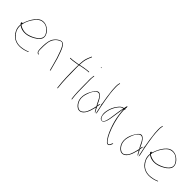

<svg xmlns="http://www.w3.org/2000/svg" viewBox="195 -1937 3283 3283"><g transform="rotate(45 1836.5 -295.0)"><path d="M44 -281C39 -271 50 -258 60 -248V-239H59C55 -181 64 -149 85 -107C128 -19 218 45 350 29C390 24 422 16 448 6C460 1 473 -4 485 -8C486 -8 488 -10 489 -16V-17C490 -18 487 -16 488 -17H480L444 -3C419 7 385 13 347 18C266 29 195 4 151 -37C108 -78 70 -136 70 -217V-240L88 -227C117 -209 150 -197 195 -194C254 -190 310 -209 353 -229C411 -257 469 -293 494 -348C513 -401 487 -453 456 -487C428 -517 393 -544 351 -555C263 -576 210 -534 166 -480C129 -435 92 -364 72 -299L67 -286L55 -291C50 -293 48 -292 44 -283ZM72 -256 76 -271V-268H80V-273H76C91 -348 134 -423 174 -473C205 -511 239 -542 292 -548C366 -557 414 -518 447 -480C470 -454 505 -408 483 -354C469 -320 438 -293 410 -275C372 -249 326 -229 275 -215C196 -193 118 -220 73 -255ZM494 -347Z M588 -202C588 -161 593 -125 608 -113C616 -105 625 -102 629 -102H637C641 -102 642 -104 642 -108C642 -112 641 -113 637 -113H628C596 -124 600 -173 600 -202C600 -248 599 -289 605 -332C613 -418 656 -487 721 -519C739 -530 769 -545 793 -521L792 -522C806 -513 817 -497 828 -477C840 -454 852 -427 863 -397C896 -311 912 -259 941 -149L967 -51C968 -47 969 -47 971 -47C974 -48 979 -52 978 -55L952 -151C923 -263 909 -313 875 -400C855 -452 832 -507 800 -530C770 -550 749 -545 715 -528C683 -510 655 -485 634 -454C602 -410 591 -342 588 -265ZM715 -528ZM721 -519Z M1063 -442C1063 -439 1066 -436 1068 -436H1076C1129 -436 1182 -449 1235 -456L1250 -458L1248 -442C1247 -425 1247 -408 1247 -388C1247 -237 1250 -64 1268 63L1269 72C1271 79 1283 78 1281 72L1279 62V61C1263 -70 1259 -237 1259 -388C1259 -410 1258 -432 1259 -452V-461C1286 -470 1316 -475 1346 -480C1376 -485 1420 -494 1450 -494H1459C1463 -494 1465 -495 1465 -498C1465 -503 1463 -505 1459 -505H1450C1445 -505 1431 -504 1410 -501C1367 -497 1316 -487 1277 -478L1261 -474V-490C1261 -497 1262 -503 1263 -511C1267 -583 1278 -614 1300 -671L1318 -713C1320 -720 1309 -723 1307 -717L1289 -675C1265 -617 1255 -586 1251 -510C1250 -499 1249 -484 1248 -472V-470H1246C1234 -469 1225 -467 1213 -464H1211C1170 -458 1118 -448 1075 -448H1068C1065 -448 1063 -445 1063 -442ZM1259 -450H1260ZM1263 -511ZM1268 -464ZM1269 72ZM1307 -717V-718Z M1549 -702C1549 -699 1553 -695 1558 -695C1563 -695 1563 -695 1563 -700C1563 -703 1558 -709 1555 -709C1551 -709 1549 -707 1549 -702ZM1558 -378 1559 -377V-302C1559 -275 1559 -246 1560 -216L1562 -123C1563 -83 1570 -6 1574 25L1577 36C1582 41 1588 42 1588 33L1585 23V22C1572 -71 1571 -196 1571 -302C1571 -329 1570 -353 1570 -377C1568 -422 1569 -470 1577 -508C1577 -509 1577 -510 1575 -513C1566 -525 1564 -499 1563 -492V-490C1558 -458 1556 -419 1558 -378ZM1569 -376H1570ZM1575 -513Z M1674 -132C1667 -62 1686 -10 1716 28C1743 63 1782 96 1836 83C1909 60 1944 -35 1967 -129L1975 -157L1990 -129C2000 -108 2017 -82 2032 -76L2013 -112C2008 -120 2002 -130 1997 -139V-141C1991 -154 1985 -170 1976 -179L1977 -180C1981 -199 1984 -221 1987 -239L1986 -242C1986 -243 1986 -243 1983 -244C1978 -245 1978 -245 1974 -229L1966 -196L1951 -227C1927 -279 1900 -334 1861 -362H1860C1823 -392 1788 -370 1759 -334C1751 -324 1744 -312 1737 -301C1709 -254 1681 -200 1674 -132ZM1690 -50C1675 -107 1689 -167 1705 -212C1721 -259 1743 -309 1777 -340C1795 -359 1826 -374 1855 -353C1882 -335 1906 -295 1919 -264L1942 -218C1949 -203 1956 -190 1966 -180C1950 -105 1930 -20 1890 30H1889C1862 61 1830 89 1777 66C1737 46 1702 -1 1690 -50ZM1836 83ZM1919 -264ZM1957 -644C1957 -621 1958 -594 1961 -562C1971 -462 1987 -359 2005 -264L2011 -237C2019 -198 2026 -160 2035 -126L2046 -79C2050 -83 2053 -94 2050 -110C2033 -186 2014 -271 2000 -358C1985 -447 1969 -545 1969 -644C1968 -667 1969 -687 1972 -702L1977 -725C1978 -736 1976 -738 1973 -740C1970 -743 1966 -731 1966 -727C1959 -701 1956 -680 1957 -644ZM1977 -725ZM1994 -250C1996 -251 1999 -253 2002 -254C2002 -256 2002 -259 2001 -262L1998 -273ZM2013 -112V-113ZM2050 -110Z M2138 -179C2140 -139 2152 -98 2168 -79C2188 -61 2216 -56 2238 -77C2263 -103 2278 -158 2287 -215C2296 -270 2303 -328 2312 -384L2327 -474L2336 -382C2345 -298 2362 -221 2387 -143C2414 -59 2455 40 2498 97C2519 126 2536 142 2550 147C2583 158 2600 131 2614 96L2622 74C2621 74 2620 73 2619 73C2616 74 2612 76 2610 74L2602 91C2595 110 2580 149 2553 136C2538 131 2523 114 2507 91C2489 66 2470 32 2451 -9C2402 -119 2359 -262 2346 -404C2344 -423 2343 -440 2343 -455V-475L2353 -478H2358C2358 -486 2353 -486 2344 -491L2345 -493C2346 -510 2347 -520 2348 -533C2345 -542 2341 -550 2338 -555C2338 -554 2336 -552 2336 -551C2333 -538 2322 -500 2320 -481L2317 -486C2314 -484 2313 -485 2306 -485C2271 -473 2252 -456 2227 -423C2190 -379 2156 -312 2144 -240C2140 -216 2137 -197 2138 -179ZM2155 -239C2167 -308 2200 -373 2235 -417C2252 -438 2267 -459 2296 -469L2317 -475L2312 -447C2296 -377 2289 -292 2276 -216C2271 -184 2254 -60 2200 -71H2199C2190 -73 2183 -79 2176 -87C2144 -119 2146 -189 2155 -239ZM2602 91V92Z M2708 -132C2701 -62 2720 -10 2750 28C2777 63 2816 96 2870 83C2943 60 2978 -35 3001 -129L3009 -157L3024 -129C3034 -108 3051 -82 3066 -76L3047 -112C3042 -120 3036 -130 3031 -139V-141C3025 -154 3019 -170 3010 -179L3011 -180C3015 -199 3018 -221 3021 -239L3020 -242C3020 -243 3020 -243 3017 -244C3012 -245 3012 -245 3008 -229L3000 -196L2985 -227C2961 -279 2934 -334 2895 -362H2894C2857 -392 2822 -370 2793 -334C2785 -324 2778 -312 2771 -301C2743 -254 2715 -200 2708 -132ZM2724 -50C2709 -107 2723 -167 2739 -212C2755 -259 2777 -309 2811 -340C2829 -359 2860 -374 2889 -353C2916 -335 2940 -295 2953 -264L2976 -218C2983 -203 2990 -190 3000 -180C2984 -105 2964 -20 2924 30H2923C2896 61 2864 89 2811 66C2771 46 2736 -1 2724 -50ZM2870 83ZM2953 -264ZM2991 -644C2991 -621 2992 -594 2995 -562C3005 -462 3021 -359 3039 -264L3045 -237C3053 -198 3060 -160 3069 -126L3080 -79C3084 -83 3087 -94 3084 -110C3067 -186 3048 -271 3034 -358C3019 -447 3003 -545 3003 -644C3002 -667 3003 -687 3006 -702L3011 -725C3012 -736 3010 -738 3007 -740C3004 -743 3000 -731 3000 -727C2993 -701 2990 -680 2991 -644ZM3011 -725ZM3028 -250C3030 -251 3033 -253 3036 -254C3036 -256 3036 -259 3035 -262L3032 -273ZM3047 -112V-113ZM3084 -110Z M3173 -281C3168 -271 3179 -258 3189 -248V-239H3188C3184 -181 3193 -149 3214 -107C3257 -19 3347 45 3479 29C3519 24 3551 16 3577 6C3589 1 3602 -4 3614 -8C3615 -8 3617 -10 3618 -16V-17C3619 -18 3616 -16 3617 -17H3609L3573 -3C3548 7 3514 13 3476 18C3395 29 3324 4 3280 -37C3237 -78 3199 -136 3199 -217V-240L3217 -227C3246 -209 3279 -197 3324 -194C3383 -190 3439 -209 3482 -229C3540 -257 3598 -293 3623 -348C3642 -401 3616 -453 3585 -487C3557 -517 3522 -544 3480 -555C3392 -576 3339 -534 3295 -480C3258 -435 3221 -364 3201 -299L3196 -286L3184 -291C3179 -293 3177 -292 3173 -283ZM3201 -256 3205 -271V-268H3209V-273H3205C3220 -348 3263 -423 3303 -473C3334 -511 3368 -542 3421 -548C3495 -557 3543 -518 3576 -480C3599 -454 3634 -408 3612 -354C3598 -320 3567 -293 3539 -275C3501 -249 3455 -229 3404 -215C3325 -193 3247 -220 3202 -255ZM3623 -347Z"/></g></svg>

Font: Stray Cat
Style: Hl
Weight: 100
Version: Version 1.0